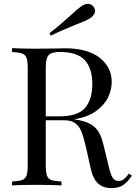

<svg xmlns="http://www.w3.org/2000/svg" viewBox="-20 -956 700 990"><path d="M660 -50Q637 -16 614 -1Q591 14 553 14Q512 14 485.5 -10Q459 -34 446 -94L424 -194Q412 -246 401.5 -274Q391 -302 370 -319Q349 -336 311 -336H216V-106Q216 -68 222 -51Q228 -34 244.5 -28Q261 -22 297 -20V0Q251 -3 170 -3Q84 -3 42 0V-20Q78 -22 94.5 -28Q111 -34 117 -51Q123 -68 123 -106V-602Q123 -640 117 -657Q111 -674 94.5 -680Q78 -686 42 -688V-708Q84 -705 164 -705L272 -706Q291 -707 315 -707Q431 -707 493.5 -658.5Q556 -610 556 -533Q556 -494 537.5 -454.5Q519 -415 475.5 -383.5Q432 -352 362 -341L374 -339Q440 -328 470 -299Q500 -270 514 -207L539 -105Q549 -59 560 -41Q571 -23 590 -23Q607 -23 618.5 -32Q630 -41 645 -61ZM216 -602V-356H283Q382 -356 419 -400Q456 -444 456 -522Q456 -604 417 -646Q378 -688 290 -688Q259 -688 243.5 -681Q228 -674 222 -656Q216 -638 216 -602ZM433 -936Q452 -936 464 -919Q470 -910 470 -900Q470 -878 443 -861Q422 -848 371 -829Q296 -799 242 -772L235 -785Q276 -816 305.5 -842.5Q335 -869 342 -875Q379 -910 403 -926Q419 -936 433 -936Z"/></svg>

Font: Playfair Display SC
Style: Regular
Weight: 400
Designer: Claus Eggers Sørensen
Foundry: Claus Eggers Sørensen
Version: Version 1.200; ttfautohint (v1.6)